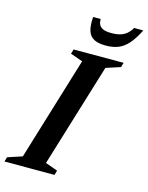

<svg xmlns="http://www.w3.org/2000/svg" viewBox="-152 -950 793 1029"><g transform="rotate(15 244.5 -435.5)"><path d="M238.5 -626.5 170.5 -650.5 178 -676H455.5L448 -650.5L368 -624.5L192.5 -50L260.5 -25.5L253 0H-24.5L-17 -25.5L63.5 -52ZM351 -813Q378.5 -813 399 -819Q419.5 -825 434.8 -838Q450 -851 461.5 -871H512.5Q487 -820.5 462 -792.2Q437 -764 407.2 -752.2Q377.5 -740.5 338 -740.5Q297 -740.5 272.8 -753.2Q248.5 -766 239.5 -794.5Q230.5 -823 234 -871H276Q275.5 -851.5 282.8 -838.5Q290 -825.5 306.5 -819.2Q323 -813 351 -813Z"/></g></svg>

Font: Newsreader 16pt 16pt SemiBold
Style: Italic
Weight: 600
Italic angle: -17°
Version: Version 1.003